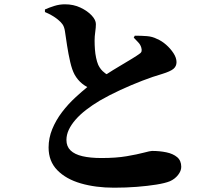

<svg xmlns="http://www.w3.org/2000/svg" viewBox="-20 -825 1040 893"><path d="M511 48Q425 48 356 28Q287 8 246.5 -33.5Q206 -75 206 -139Q206 -183 223 -224.5Q240 -266 268.5 -303.5Q297 -341 332 -373Q359 -398 386 -420Q373 -427 362 -436Q341 -453 327 -478Q315 -500 306.5 -537Q298 -574 292 -613Q286 -652 282 -680Q279 -700 271 -711.5Q263 -723 248 -735Q237 -744 221.5 -753Q206 -762 189 -769V-781Q209 -790 233 -797.5Q257 -805 282 -805Q322 -805 354.5 -789.5Q387 -774 406.5 -753Q426 -732 426 -713Q426 -697 423 -676.5Q420 -656 420 -636Q420 -616 421.5 -595.5Q423 -575 427 -556Q431 -537 437 -523Q448 -500 466 -487Q470 -483 476 -480Q505 -499 534 -516Q568 -536 594 -552Q620 -568 629 -575Q637 -580 638.5 -587Q640 -594 637 -604Q633 -618 622 -629Q611 -640 602 -650L607 -659Q637 -659 663 -657Q689 -655 710 -644Q732 -635 752.5 -617Q773 -599 787 -577.5Q801 -556 801 -536Q801 -517 787 -505Q773 -493 734 -481Q692 -469 641.5 -449.5Q591 -430 540 -406.5Q489 -383 444 -357Q409 -336 380.5 -314Q352 -292 331.5 -268.5Q311 -245 300 -221.5Q289 -198 289 -174Q289 -144 308 -125.5Q327 -107 363.5 -98.5Q400 -90 452 -90Q520 -90 569.5 -98.5Q619 -107 649 -115Q679 -123 687 -123Q723 -123 754 -116.5Q785 -110 804 -94Q823 -78 823 -49Q823 -30 808 -11Q793 8 770 18Q748 27 707.5 33.5Q667 40 616.5 44Q566 48 511 48Z"/></svg>

Font: Noto Serif HK ExtraLight Black
Style: Regular
Weight: 900
Version: Version 2.002-H1;hotconv 1.1.0;makeotfexe 2.6.0